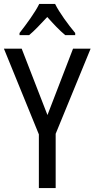

<svg xmlns="http://www.w3.org/2000/svg" viewBox="-20 -963 484 983"><path d="M262 -943H181C160 -900 116 -840 80 -794V-783H129C157 -806 189 -841 222 -876C253 -841 284 -808 314 -783H365V-794C330 -836 284 -898 262 -943ZM223 -374 91 -714H0L179 -275V0H265V-278L444 -714H354Z"/></svg>

Font: Noto Sans Myanmar UI Condensed
Style: Regular
Weight: 400
Width: 3
Designer: Monotype Design Team
Foundry: Monotype Imaging Inc.
Version: Version 2.103